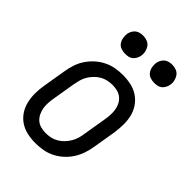

<svg xmlns="http://www.w3.org/2000/svg" viewBox="-217 -830 934 934"><g transform="rotate(45 250.0 -362.5)"><path d="M203 8Q174 8 146.5 2Q119 -4 96.5 -19Q74 -34 59 -56.5Q44 -79 37.5 -106Q31 -133 31 -161.5Q31 -190 36 -219L56 -339Q60 -364 68 -389Q76 -414 91 -436.5Q106 -459 126 -477Q146 -495 170 -507Q194 -519 219.5 -523.5Q245 -528 270 -528Q299 -528 326.5 -522Q354 -516 376.5 -501Q399 -486 414.5 -463.5Q430 -441 436.5 -414Q443 -387 442.5 -358.5Q442 -330 438 -301L418 -181Q414 -156 405.5 -131Q397 -106 382.5 -83.5Q368 -61 348 -43Q328 -25 304 -13Q280 -1 254 3.5Q228 8 203 8ZM204 -62Q221 -62 237.5 -65.5Q254 -69 269.5 -78Q285 -87 297.5 -100Q310 -113 319 -128Q328 -143 333 -159.5Q338 -176 340 -192L360 -312Q363 -330 364 -347.5Q365 -365 362.5 -381.5Q360 -398 352.5 -413Q345 -428 332.5 -438.5Q320 -449 303.5 -453.5Q287 -458 270 -458Q253 -458 236 -454.5Q219 -451 203.5 -442Q188 -433 175.5 -420Q163 -407 154 -392Q145 -377 140.5 -360.5Q136 -344 133 -328L113 -208Q110 -190 109 -172.5Q108 -155 111 -138.5Q114 -122 121.5 -107Q129 -92 141 -81.5Q153 -71 170 -66.5Q187 -62 204 -62ZM404 -608Q389 -608 375.5 -613Q362 -618 354 -629.5Q346 -641 343.5 -655.5Q341 -670 343 -685Q345 -695 350.5 -705Q356 -715 364.5 -721.5Q373 -728 383.5 -730.5Q394 -733 405 -733Q420 -733 433.5 -727.5Q447 -722 455 -710.5Q463 -699 466 -684.5Q469 -670 466 -655Q464 -645 458.5 -635Q453 -625 444.5 -618.5Q436 -612 425.5 -610Q415 -608 404 -608ZM204 -608Q189 -608 175.5 -613Q162 -618 154 -629.5Q146 -641 143.5 -655.5Q141 -670 143 -685Q145 -695 150.5 -705Q156 -715 164.5 -721.5Q173 -728 183.5 -730.5Q194 -733 205 -733Q220 -733 233.5 -727.5Q247 -722 255 -710.5Q263 -699 266 -684.5Q269 -670 266 -655Q264 -645 258.5 -635Q253 -625 244.5 -618.5Q236 -612 225.5 -610Q215 -608 204 -608Z"/></g></svg>

Font: Iosevka Curly
Style: Italic
Weight: 400
Italic angle: -9°
Monospace: yes
Designer: Belleve Invis
Foundry: Belleve Invis
Version: Version 22.1.2; ttfautohint (v1.8.4)